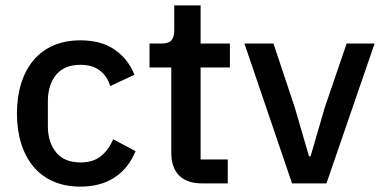

<svg xmlns="http://www.w3.org/2000/svg" viewBox="-20 -682 1427 714"><path d="M279 12Q223 12 179 -7Q135 -26 105 -61.5Q75 -97 59 -147.5Q43 -198 43 -260Q43 -322 59 -372.5Q75 -423 105 -458.5Q135 -494 179 -513Q223 -532 279 -532Q357 -532 407 -497Q457 -462 480 -404L390 -362Q379 -398 351.5 -419.5Q324 -441 279 -441Q219 -441 188.5 -403.5Q158 -366 158 -306V-213Q158 -153 188.5 -115.5Q219 -78 279 -78Q327 -78 355.5 -101.5Q384 -125 401 -164L484 -120Q458 -56 406 -22Q354 12 279 12Z M732 0Q675 0 646 -29.5Q617 -59 617 -113V-431H536V-520H580Q607 -520 617.5 -532Q628 -544 628 -571V-662H726V-520H835V-431H726V-89H827V0Z M1066 0 889 -520H997L1076 -283L1129 -101H1135L1188 -283L1269 -520H1373L1194 0Z"/></svg>

Font: IBMPlexSans-Medium
Style: Regular
Weight: 500
Designer: Mike Abbink, Paul van der Laan, Pieter van Rosmalen
Foundry: Bold Monday
Version: Version 3.1